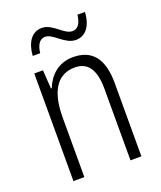

<svg xmlns="http://www.w3.org/2000/svg" viewBox="-134 -806 750 892"><g transform="rotate(-20 240.5 -360.0)"><path d="M95 -611H132C137 -655 155 -675 179 -675C219 -675 255 -612 310 -612C356 -612 389 -649 393 -720H356C351 -678 335 -656 309 -656C266 -656 233 -719 178 -719C129 -719 100 -677 95 -611ZM268 -542C195 -542 149 -496 127 -440H123L117 -532H74V0H128V-294C128 -429 176 -494 260 -494C323 -494 356 -450 356 -353V0H410V-363C410 -486 360 -542 268 -542Z"/></g></svg>

Font: Noto Sans Myanmar Condensed Light
Style: Regular
Weight: 300
Width: 3
Designer: Monotype Design Team
Foundry: Monotype Imaging Inc.
Version: Version 2.107